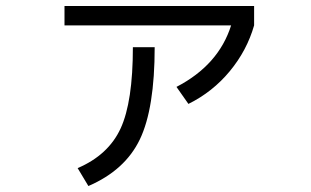

<svg xmlns="http://www.w3.org/2000/svg" viewBox="-20 -586 1040 643"><path d="M196 -501V-566H831V-501Q807 -417 749.5 -347.5Q692 -278 611 -238L571 -295Q712 -368 754 -501ZM240 -23Q343 -67 384 -156Q425 -245 425 -428H498Q498 -223 448.5 -119.5Q399 -16 276 37Z"/></svg>

Font: M PLUS 1p
Style: Regular
Weight: 400
Version: Version 1.062